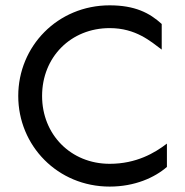

<svg xmlns="http://www.w3.org/2000/svg" viewBox="-20 -689 698 724"><path d="M393.6 -668.9C197.3 -668.9 48.8 -514.6 48.8 -327.1C48.8 -139.6 197.3 14.6 393.6 14.6C488.3 14.6 563.5 -19.5 609.4 -59.6V-147.5C563.5 -112.3 494.1 -71.3 393.6 -71.3C247.1 -71.3 138.7 -181.6 138.7 -327.1C138.7 -473.6 247.1 -583 393.6 -583C492.2 -583 547.9 -533.2 589.8 -502V-598.6C543.9 -640.6 488.3 -668.9 393.6 -668.9Z"/></svg>

Font: Sen-gleads
Style: Regular
Weight: 400
Designer: Kosal Sen, Philatype
Foundry: Philatype
Version: Version 1.004; ttfautohint (v1.8.3)